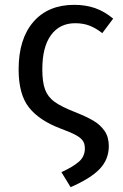

<svg xmlns="http://www.w3.org/2000/svg" viewBox="-20 -559 508 794"><path d="M448 -482 403 -422Q376 -443 350 -453Q324 -463 291 -463Q227 -463 191 -414Q155 -365 155 -272Q155 -219 166.5 -188.5Q178 -158 205.5 -138Q233 -118 289 -96Q337 -77 366 -60Q395 -43 412.5 -17.5Q430 8 430 45Q430 100 392.5 139.5Q355 179 272 215L234 153Q282 131 306.5 109.5Q331 88 331 55Q331 35 322 22.5Q313 10 292.5 -1Q272 -12 229 -28Q142 -61 99.5 -115Q57 -169 57 -272Q57 -398 118 -468.5Q179 -539 287 -539Q334 -539 373 -525.5Q412 -512 448 -482Z"/></svg>

Font: Fira GO
Style: Regular
Weight: 400
Designer: Carrois Corporate
Foundry: Carrois Corporate GbR
Version: Version 0.300